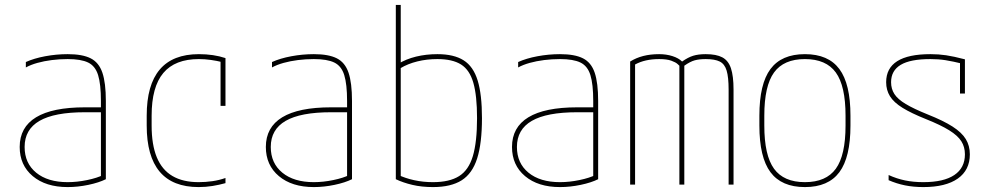

<svg xmlns="http://www.w3.org/2000/svg" viewBox="-20 -750 4040 780"><path d="M255 10Q166 10 113 -34.5Q60 -79 60 -153Q60 -233 126.5 -273.5Q193 -314 325 -314H400V-294H325Q201 -294 140.5 -259Q80 -224 80 -153Q80 -87 127 -48.5Q174 -10 255 -10Q293 -10 334 -18.5Q375 -27 401 -40L390 -22V-340Q390 -408 378.5 -445Q367 -482 338 -496Q309 -510 255 -510Q222 -510 190.5 -506Q159 -502 132 -494.5Q105 -487 85 -476V-498Q118 -513 163.5 -521.5Q209 -530 255 -530Q315 -530 348.5 -513Q382 -496 396 -454.5Q410 -413 410 -340V-22Q382 -8 339 1Q296 10 255 10Z M787 10Q576 10 576 -240V-280Q576 -530 788 -530Q848 -530 896 -514V-320H876V-508L881 -498Q861 -503 836.5 -506.5Q812 -510 788 -510Q691 -510 643.5 -453.5Q596 -397 596 -280V-240Q596 -162 617 -111Q638 -60 680.5 -35Q723 -10 787 -10Q815 -10 843 -14Q871 -18 896 -27V-6Q871 1 843.5 5.5Q816 10 787 10Z M1255 10Q1166 10 1113 -34.5Q1060 -79 1060 -153Q1060 -233 1126.5 -273.5Q1193 -314 1325 -314H1400V-294H1325Q1201 -294 1140.5 -259Q1080 -224 1080 -153Q1080 -87 1127 -48.5Q1174 -10 1255 -10Q1293 -10 1334 -18.5Q1375 -27 1401 -40L1390 -22V-340Q1390 -408 1378.5 -445Q1367 -482 1338 -496Q1309 -510 1255 -510Q1222 -510 1190.5 -506Q1159 -502 1132 -494.5Q1105 -487 1085 -476V-498Q1118 -513 1163.5 -521.5Q1209 -530 1255 -530Q1315 -530 1348.5 -513Q1382 -496 1396 -454.5Q1410 -413 1410 -340V-22Q1382 -8 1339 1Q1296 10 1255 10Z M1739 10Q1693 10 1655 1Q1617 -8 1588 -22V-730H1608V-22L1597 -40Q1626 -26 1662.5 -18Q1699 -10 1739 -10Q1806 -10 1845 -34.5Q1884 -59 1901 -116Q1918 -173 1918 -270Q1918 -361 1903 -413.5Q1888 -466 1853 -488Q1818 -510 1757 -510Q1714 -510 1675.5 -500.5Q1637 -491 1607 -473L1597 -490Q1629 -510 1670 -520Q1711 -530 1757 -530Q1824 -530 1863.5 -505Q1903 -480 1920.5 -423Q1938 -366 1938 -270Q1938 -168 1918.5 -106.5Q1899 -45 1855.5 -17.5Q1812 10 1739 10Z M2255 10Q2166 10 2113 -34.5Q2060 -79 2060 -153Q2060 -233 2126.5 -273.5Q2193 -314 2325 -314H2400V-294H2325Q2201 -294 2140.5 -259Q2080 -224 2080 -153Q2080 -87 2127 -48.5Q2174 -10 2255 -10Q2293 -10 2334 -18.5Q2375 -27 2401 -40L2390 -22V-340Q2390 -408 2378.5 -445Q2367 -482 2338 -496Q2309 -510 2255 -510Q2222 -510 2190.5 -506Q2159 -502 2132 -494.5Q2105 -487 2085 -476V-498Q2118 -513 2163.5 -521.5Q2209 -530 2255 -530Q2315 -530 2348.5 -513Q2382 -496 2396 -454.5Q2410 -413 2410 -340V-22Q2382 -8 2339 1Q2296 10 2255 10Z M2540 0V-500Q2564 -515 2593 -522.5Q2622 -530 2658 -530Q2687 -530 2712 -522Q2737 -514 2751 -500Q2775 -517 2796 -523.5Q2817 -530 2847 -530Q2890 -530 2914.5 -517Q2939 -504 2949.5 -472.5Q2960 -441 2960 -386V0H2940V-386Q2940 -436 2932 -463Q2924 -490 2904 -500Q2884 -510 2847 -510Q2821 -510 2802.5 -505Q2784 -500 2760 -483V0H2740V-483Q2740 -483 2732.5 -490Q2725 -497 2707 -503.5Q2689 -510 2658 -510Q2600 -510 2560 -488V0Z M3250 10Q3155 10 3110 -50.5Q3065 -111 3065 -240V-280Q3065 -409 3110 -469.5Q3155 -530 3250 -530Q3345 -530 3390 -469.5Q3435 -409 3435 -280V-240Q3435 -111 3390 -50.5Q3345 10 3250 10ZM3250 -10Q3336 -10 3375.5 -64.5Q3415 -119 3415 -240V-280Q3415 -401 3375.5 -455.5Q3336 -510 3250 -510Q3164 -510 3124.5 -455.5Q3085 -401 3085 -280V-240Q3085 -119 3124.5 -64.5Q3164 -10 3250 -10Z M3731 10Q3691 10 3656.5 3Q3622 -4 3590 -18V-39Q3623 -24 3657 -17Q3691 -10 3731 -10Q3814 -10 3857 -39Q3900 -68 3900 -123Q3900 -153 3885.5 -176Q3871 -199 3836.5 -220.5Q3802 -242 3742 -266Q3682 -290 3646.5 -312Q3611 -334 3595.5 -359Q3580 -384 3580 -416Q3580 -473 3625 -501.5Q3670 -530 3760 -530Q3793 -530 3823.5 -525.5Q3854 -521 3900 -509V-370H3880V-511L3895 -490Q3850 -501 3821 -505.5Q3792 -510 3760 -510Q3678 -510 3639 -486.5Q3600 -463 3600 -416Q3600 -389 3613.5 -368Q3627 -347 3659.5 -327.5Q3692 -308 3749 -285Q3812 -260 3849.5 -236Q3887 -212 3903.5 -185Q3920 -158 3920 -123Q3920 -59 3871 -24.5Q3822 10 3731 10Z"/></svg>

Font: M PLUS Code Latin Thin
Style: Regular
Weight: 250
Designer: Coji Morishita
Foundry: UNDERFOREST DESIGN
Version: Version 1.002; ttfautohint (v1.8.3)